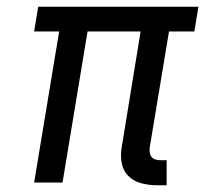

<svg xmlns="http://www.w3.org/2000/svg" viewBox="-20 -540 640 568"><path d="M443 8Q420 8 397.5 2Q375 -4 359.5 -19.5Q344 -35 340 -58Q336 -81 340 -104L396 -447H239L165 0H81L155 -447H81L93 -520H567L555 -447H480L423 -104Q422 -96 423 -88.5Q424 -81 428.5 -75.5Q433 -70 440.5 -68Q448 -66 455 -66H473V8Z"/></svg>

Font: Zed Sans Extended
Style: Italic
Weight: 400
Width: 7
Italic angle: -9°
Designer: Belleve Invis
Foundry: Belleve Invis
Version: Version 1.0.0; ttfautohint (v1.8.4)